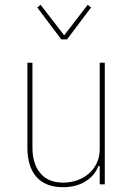

<svg xmlns="http://www.w3.org/2000/svg" viewBox="-20 -767 541 799"><path d="M395 -76H389Q376 -38 337 -13Q298 12 242 12Q170 12 132 -30.5Q94 -73 94 -154V-506H115V-154Q115 -85 148 -46Q181 -7 243 -7Q273 -7 300.5 -16.5Q328 -26 349 -44Q370 -62 382.5 -88Q395 -114 395 -147V-506H416V0H395ZM235 -603 135 -736 149 -747 247 -620 345 -747 359 -736 259 -603Z"/></svg>

Font: IBM Plex Sans Cond Thin
Style: Regular
Weight: 100
Width: 3
Designer: Mike Abbink, Paul van der Laan, Pieter van Rosmalen
Foundry: Bold Monday
Version: Version 1.3